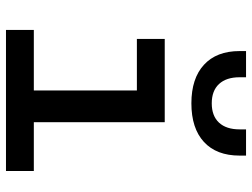

<svg xmlns="http://www.w3.org/2000/svg" viewBox="-118 -704 823 626"><g transform="rotate(90 293.0 -391.5)"><path d="M78.1 0V-90.8H275.4V-426.8H107.4V-517.6H378.9V-90.8H538.1V0ZM317.4 -604.5Q236.3 -604.5 191.7 -645.5Q147 -686.5 147 -761.7V-782.7H232.4V-761.7Q232.4 -718.3 254.4 -694.6Q276.4 -670.9 317.4 -670.9Q358.4 -670.9 380.4 -694.6Q402.3 -718.3 402.3 -761.7V-782.7H487.8V-761.7Q487.8 -686.5 443.4 -645.5Q398.9 -604.5 317.4 -604.5Z"/></g></svg>

Font: Cascadia Mono PL
Style: Regular
Weight: 400
Monospace: yes
Designer: Aaron Bell
Foundry: Saja Typeworks
Version: Version 2404.023; ttfautohint (v1.8.4)